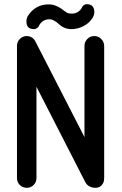

<svg xmlns="http://www.w3.org/2000/svg" viewBox="-20 -894 580 916"><path d="M61 -675Q61 -694 74.5 -708Q88 -722 108 -722Q122 -722 133.5 -714Q145 -706 151 -692L383 -240V-675Q383 -694 396.5 -708Q410 -722 430 -722Q449 -722 463 -708Q477 -694 477 -675V-45Q477 -30 472 -20.5Q467 -11 460.5 -6Q454 -1 447.5 0.5Q441 2 437 2Q424 2 415.5 -1Q407 -4 401 -8.5Q395 -13 392 -17L387 -25L154 -480V-45Q154 -25 140.5 -11.5Q127 2 108 2Q88 2 74.5 -11.5Q61 -25 61 -45ZM291 -839Q293 -837 300.5 -833Q308 -829 323 -829Q338 -829 351.5 -837Q365 -845 373 -862Q381 -874 394 -874Q412 -874 421 -864.5Q430 -855 430 -837Q430 -823 423 -811Q407 -784 378.5 -769.5Q350 -755 322 -755Q287 -755 262 -778Q237 -801 218.5 -802Q200 -803 185.5 -793.5Q171 -784 164 -767Q154 -755 142 -755Q124 -755 115 -764Q106 -773 106 -792Q106 -806 113 -818Q130 -845 156 -859.5Q182 -874 216.5 -873Q251 -872 291 -839Z"/></svg>

Font: VDS
Style: Regular
Weight: 400
Designer: artmaker
Foundry: artmaker
Version: Version 1.000 2009 initial release